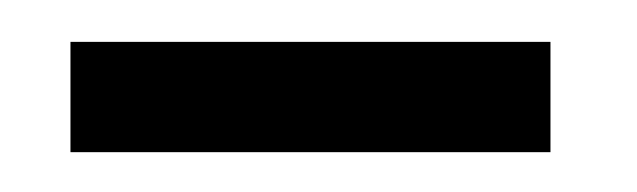

<svg xmlns="http://www.w3.org/2000/svg" viewBox="-20 -722 312 94"><path d="M14.5 -647.5V-701.5H249.5V-647.5Z"/></svg>

Font: Anybody Condensed Regular
Style: Bold
Weight: 700
Width: 3
Designer: Tyler Finck
Foundry: Etcetera Type Company
Version: Version 1.010; ttfautohint (v1.8.3) -l 8 -r 50 -G 200 -x 14 